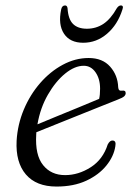

<svg xmlns="http://www.w3.org/2000/svg" viewBox="-20 -676 502 705"><path d="M403.5 -139Q398 -102 370.5 -68Q343 -34 296.8 -12.5Q250.5 9 187.5 9Q113 9 75 -35.5Q37 -80 41 -159Q44.5 -219 67.5 -273.8Q90.5 -328.5 127.5 -371Q164.5 -413.5 210.5 -438.2Q256.5 -463 305.5 -463Q356.5 -463 384.5 -431.2Q412.5 -399.5 414 -355.5Q415 -341 427.5 -343Q441.5 -345.5 441.5 -334Q441.5 -327.5 435.8 -322.2Q430 -317 413 -310.5Q390.5 -301.5 351 -285.8Q311.5 -270 266.2 -251.8Q221 -233.5 180 -217.2Q139 -201 113.5 -190.5Q113.5 -186 113 -181.5Q108.5 -107 138 -70Q167.5 -33 219 -33Q268 -33 313 -61.8Q358 -90.5 375.5 -145.5Q383.5 -160.5 393 -160Q407.5 -160 403.5 -139ZM287.5 -434.5Q254.5 -434.5 219.2 -405.8Q184 -377 156 -328.5Q128 -280 117.5 -219.5Q145.5 -231 186.5 -248Q227.5 -265 270 -282.2Q312.5 -299.5 344 -313Q347.5 -327 347.5 -350.5Q347.5 -386.5 330.8 -410.5Q314 -434.5 287.5 -434.5ZM299 -570.5Q332.5 -570.5 359.5 -588.2Q386.5 -606 409 -646Q416 -656 423.5 -656Q435 -656 429.5 -641Q412 -585.5 373.2 -552.2Q334.5 -519 285.5 -519Q237 -519 215 -552.2Q193 -585.5 204.5 -641Q207.5 -656 219 -656Q226.5 -656 228 -646Q230.5 -605.5 248.2 -588Q266 -570.5 299 -570.5Z"/></svg>

Font: Fraunces 9pt Light
Style: Italic
Weight: 300
Italic angle: -16°
Version: Version 1.000;[0bf87f6ff]